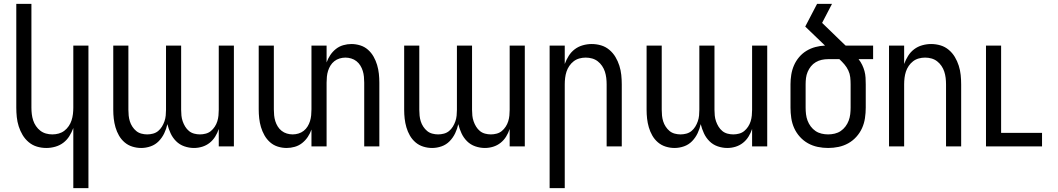

<svg xmlns="http://www.w3.org/2000/svg" viewBox="-20 -755 5457 990"><path d="M358 215V-95Q350 -73 337.5 -53Q325 -33 306.5 -19Q288 -5 265 1.5Q242 8 219 8Q194 8 170.5 1Q147 -6 128 -22Q109 -38 96.5 -59Q84 -80 76.5 -103.5Q69 -127 66.5 -151.5Q64 -176 64 -200V-735H142V-200Q142 -183 144 -166.5Q146 -150 151 -134.5Q156 -119 165.5 -105Q175 -91 188 -81Q201 -71 217 -66.5Q233 -62 250 -62Q267 -62 283 -66.5Q299 -71 312 -81Q325 -91 334.5 -105Q344 -119 349 -134.5Q354 -150 356 -166.5Q358 -183 358 -200V-520H436V215Z M708 8Q685 8 662.5 1Q640 -6 622.5 -21Q605 -36 593.5 -56Q582 -76 575.5 -98.5Q569 -121 566.5 -143.5Q564 -166 564 -189V-520H642V-189Q642 -174 643.5 -159Q645 -144 649.5 -129.5Q654 -115 662.5 -102Q671 -89 682.5 -79.5Q694 -70 709 -66Q724 -62 739 -62Q754 -62 769 -66Q784 -70 795.5 -79.5Q807 -89 815 -102Q823 -115 828 -129.5Q833 -144 834.5 -159Q836 -174 836 -189V-520H914V-189Q914 -174 915.5 -159Q917 -144 922 -129.5Q927 -115 935 -102Q943 -89 954.5 -79.5Q966 -70 981 -66Q996 -62 1011 -62Q1026 -62 1041 -66Q1056 -70 1067.5 -79.5Q1079 -89 1087.5 -102Q1096 -115 1100.5 -129.5Q1105 -144 1106.5 -159Q1108 -174 1108 -189V-520H1186V0H1108V-90Q1101 -69 1089.5 -50.5Q1078 -32 1061 -18.5Q1044 -5 1023 1.5Q1002 8 980 8Q955 8 930.5 -0.5Q906 -9 888 -27Q870 -45 859.5 -68Q849 -91 843 -115Q838 -91 827 -68Q816 -45 798.5 -27Q781 -9 757 -0.5Q733 8 708 8Z M1458 8Q1435 8 1412.5 1Q1390 -6 1372.5 -21.5Q1355 -37 1343.5 -57.5Q1332 -78 1325.5 -100Q1319 -122 1316.5 -145Q1314 -168 1314 -191V-520H1392V-191Q1392 -176 1393.5 -160.5Q1395 -145 1399.5 -130.5Q1404 -116 1412 -103Q1420 -90 1432 -80.5Q1444 -71 1459 -66.5Q1474 -62 1489 -62Q1504 -62 1519 -66.5Q1534 -71 1546 -80.5Q1558 -90 1566 -103Q1574 -116 1578.5 -130.5Q1583 -145 1584.5 -160.5Q1586 -176 1586 -191V-520H1664V-433Q1671 -453 1683 -471Q1695 -489 1712 -502.5Q1729 -516 1750 -522Q1771 -528 1792 -528Q1815 -528 1837.5 -521Q1860 -514 1877.5 -498.5Q1895 -483 1906.5 -462.5Q1918 -442 1924.5 -420Q1931 -398 1933.5 -375Q1936 -352 1936 -329V0H1858V-329Q1858 -344 1856.5 -359.5Q1855 -375 1850.5 -389.5Q1846 -404 1838 -417Q1830 -430 1818 -439.5Q1806 -449 1791 -453.5Q1776 -458 1761 -458Q1746 -458 1731 -453.5Q1716 -449 1704 -439.5Q1692 -430 1684 -417Q1676 -404 1671.5 -389.5Q1667 -375 1665.5 -359.5Q1664 -344 1664 -329V0H1586V-87Q1579 -67 1567 -49Q1555 -31 1538 -17.5Q1521 -4 1500 2Q1479 8 1458 8Z M2208 8Q2185 8 2162.5 1Q2140 -6 2122.5 -21Q2105 -36 2093.5 -56Q2082 -76 2075.5 -98.5Q2069 -121 2066.5 -143.5Q2064 -166 2064 -189V-520H2142V-189Q2142 -174 2143.5 -159Q2145 -144 2149.5 -129.5Q2154 -115 2162.5 -102Q2171 -89 2182.5 -79.5Q2194 -70 2209 -66Q2224 -62 2239 -62Q2254 -62 2269 -66Q2284 -70 2295.5 -79.5Q2307 -89 2315 -102Q2323 -115 2328 -129.5Q2333 -144 2334.5 -159Q2336 -174 2336 -189V-520H2414V-189Q2414 -174 2415.5 -159Q2417 -144 2422 -129.5Q2427 -115 2435 -102Q2443 -89 2454.5 -79.5Q2466 -70 2481 -66Q2496 -62 2511 -62Q2526 -62 2541 -66Q2556 -70 2567.5 -79.5Q2579 -89 2587.5 -102Q2596 -115 2600.5 -129.5Q2605 -144 2606.5 -159Q2608 -174 2608 -189V-520H2686V0H2608V-90Q2601 -69 2589.5 -50.5Q2578 -32 2561 -18.5Q2544 -5 2523 1.5Q2502 8 2480 8Q2455 8 2430.5 -0.5Q2406 -9 2388 -27Q2370 -45 2359.5 -68Q2349 -91 2343 -115Q2338 -91 2327 -68Q2316 -45 2298.5 -27Q2281 -9 2257 -0.5Q2233 8 2208 8Z M2814 215V-520H2892V-425Q2900 -447 2912.5 -467Q2925 -487 2943.5 -501Q2962 -515 2985 -521.5Q3008 -528 3031 -528Q3056 -528 3079.5 -521Q3103 -514 3122 -498Q3141 -482 3153.5 -461Q3166 -440 3173.5 -416.5Q3181 -393 3183.5 -368.5Q3186 -344 3186 -320V0H3108V-320Q3108 -337 3106 -353.5Q3104 -370 3099 -385.5Q3094 -401 3084.5 -415Q3075 -429 3062 -439Q3049 -449 3033 -453.5Q3017 -458 3000 -458Q2983 -458 2967 -453.5Q2951 -449 2938 -439Q2925 -429 2915.5 -415Q2906 -401 2901 -385.5Q2896 -370 2894 -353.5Q2892 -337 2892 -320V215Z M3458 8Q3435 8 3412.5 1Q3390 -6 3372.5 -21Q3355 -36 3343.5 -56Q3332 -76 3325.5 -98.5Q3319 -121 3316.5 -143.5Q3314 -166 3314 -189V-520H3392V-189Q3392 -174 3393.5 -159Q3395 -144 3399.5 -129.5Q3404 -115 3412.5 -102Q3421 -89 3432.5 -79.5Q3444 -70 3459 -66Q3474 -62 3489 -62Q3504 -62 3519 -66Q3534 -70 3545.5 -79.5Q3557 -89 3565 -102Q3573 -115 3578 -129.5Q3583 -144 3584.5 -159Q3586 -174 3586 -189V-520H3664V-189Q3664 -174 3665.5 -159Q3667 -144 3672 -129.5Q3677 -115 3685 -102Q3693 -89 3704.5 -79.5Q3716 -70 3731 -66Q3746 -62 3761 -62Q3776 -62 3791 -66Q3806 -70 3817.5 -79.5Q3829 -89 3837.5 -102Q3846 -115 3850.5 -129.5Q3855 -144 3856.5 -159Q3858 -174 3858 -189V-520H3936V0H3858V-90Q3851 -69 3839.5 -50.5Q3828 -32 3811 -18.5Q3794 -5 3773 1.5Q3752 8 3730 8Q3705 8 3680.5 -0.5Q3656 -9 3638 -27Q3620 -45 3609.5 -68Q3599 -91 3593 -115Q3588 -91 3577 -68Q3566 -45 3548.5 -27Q3531 -9 3507 -0.5Q3483 8 3458 8Z M4250 8Q4223 8 4196.5 2.5Q4170 -3 4146.5 -16Q4123 -29 4104.5 -49.5Q4086 -70 4075 -94.5Q4064 -119 4060 -146Q4056 -173 4056 -200V-320Q4056 -345 4060 -370Q4064 -395 4074 -418Q4084 -441 4100.5 -460.5Q4117 -480 4138.5 -493Q4160 -506 4184.5 -512.5Q4209 -519 4234 -520L4132 -618L4193 -735H4270L4219 -637L4314 -545Q4320 -539 4326 -533.5Q4332 -528 4338 -522L4339 -521Q4340 -521 4340 -520.5Q4340 -520 4341 -520H4482V-450H4407Q4418 -436 4425.5 -420.5Q4433 -405 4437.5 -388.5Q4442 -372 4443 -354.5Q4444 -337 4444 -320V-200Q4444 -173 4440 -146Q4436 -119 4425 -94.5Q4414 -70 4395.5 -49.5Q4377 -29 4353.5 -16Q4330 -3 4303.5 2.5Q4277 8 4250 8ZM4250 -62Q4267 -62 4284 -66Q4301 -70 4315 -79.5Q4329 -89 4339.5 -103Q4350 -117 4356 -133Q4362 -149 4364 -166Q4366 -183 4366 -200V-320Q4366 -339 4364 -357Q4362 -375 4354 -392Q4346 -409 4334 -423Q4322 -437 4308 -450H4250Q4233 -450 4217 -446.5Q4201 -443 4186.5 -434.5Q4172 -426 4161.5 -413Q4151 -400 4144.5 -384.5Q4138 -369 4136 -353Q4134 -337 4134 -320V-200Q4134 -183 4136 -166Q4138 -149 4144 -133Q4150 -117 4160.5 -103Q4171 -89 4185 -79.5Q4199 -70 4216 -66Q4233 -62 4250 -62Z M4564 0V-520H4642V-425Q4650 -447 4662.5 -467Q4675 -487 4693.5 -501Q4712 -515 4735 -521.5Q4758 -528 4781 -528Q4806 -528 4829.5 -521Q4853 -514 4872 -498Q4891 -482 4903.5 -461Q4916 -440 4923.5 -416.5Q4931 -393 4933.5 -368.5Q4936 -344 4936 -320V0H4858V-320Q4858 -337 4856 -353.5Q4854 -370 4849 -385.5Q4844 -401 4834.5 -415Q4825 -429 4812 -439Q4799 -449 4783 -453.5Q4767 -458 4750 -458Q4733 -458 4717 -453.5Q4701 -449 4688 -439Q4675 -429 4665.5 -415Q4656 -401 4651 -385.5Q4646 -370 4644 -353.5Q4642 -337 4642 -320V0Z M5064 0V-520H5142V-70H5353V0Z"/></svg>

Font: Huly
Style: Regular
Weight: 400
Designer: Belleve Invis
Foundry: Belleve Invis
Version: Version 33.2.5; ttfautohint (v1.8.4)